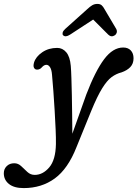

<svg xmlns="http://www.w3.org/2000/svg" viewBox="-128 -714 704 982"><path d="M313.5 -231Q359.5 -351 404.5 -411Q449.5 -471 502 -471Q527 -471 541 -456Q555 -441 555 -416Q555 -388.5 538.8 -371.2Q522.5 -354 494 -344Q466.5 -337 443 -319.8Q419.5 -302.5 394.5 -262.2Q369.5 -222 338.5 -146.5L263 39Q219.5 149.5 152 198.8Q84.5 248 -7 248Q-56 248 -82.2 227Q-108.5 206 -108.5 172Q-108.5 150.5 -93.8 135.8Q-79 121 -55 121Q-35 121 -19.5 135.8Q-4 150.5 12 165.5Q28 180.5 49.5 180.5Q91 180.5 123.8 142.2Q156.5 104 158 23Q158.5 -8 156.5 -53.2Q154.5 -98.5 151.5 -149Q148.5 -199.5 145 -247.5Q141.5 -295.5 138 -332Q136 -357.5 128 -370Q120 -382.5 109.5 -382.5Q97 -382.5 86 -369.5Q79 -361.5 70.8 -359.2Q62.5 -357 56.5 -358.5Q49 -360.5 45.2 -369Q41.5 -377.5 46 -394Q55 -424 87.8 -446.5Q120.5 -469 164.5 -469Q192 -469 211 -446.5Q230 -424 234 -377Q236 -353.5 237.2 -314.2Q238.5 -275 239.5 -227Q240.5 -179 241 -128Q241.5 -77 242 -30ZM230.5 -537Q206.5 -521.5 194.5 -534Q190.5 -538.5 192.5 -547.2Q194.5 -556 205.5 -566L317.5 -666.5Q331.5 -680 343.5 -687Q355.5 -694 370 -694Q384 -694 392 -687Q400 -680 407 -666.5L466.5 -566Q471.5 -556 469 -547.2Q466.5 -538.5 460 -534Q441.5 -521.5 425.5 -537L348.5 -614Z"/></svg>

Font: Fraunces 9pt SuperSoft
Style: Italic
Weight: 400
Italic angle: -16°
Version: Version 1.000;[b76b70a41]